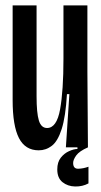

<svg xmlns="http://www.w3.org/2000/svg" viewBox="-20 -548 377 714"><path d="M124 11Q74 11 50.5 -34.5Q27 -80 27 -176V-528H116V-190Q116 -128 124.5 -100Q133 -72 155 -72Q191 -72 203.5 -141.5Q216 -211 216 -330V-528H305V-281L307 0H225L238 -198H229Q224 -114 209.5 -68.5Q195 -23 173 -6Q151 11 124 11ZM309 134Q287 146 259.5 145.5Q232 145 212.5 129.5Q193 114 193 82Q193 55 206 38.5Q219 22 237 14Q255 6 268 6V-5H307V0Q275 14 263.5 30Q252 46 252 58Q252 80 271 79.5Q290 79 309 72Z"/></svg>

Font: Bricolage Grotesque 96pt Condensed
Style: Regular
Weight: 400
Width: 3
Designer: Mathieu Triay
Foundry: Atelier Triay
Version: Version 1.001; ttfautohint (v1.8.4.7-5d5b);gftools[0.9.33.de